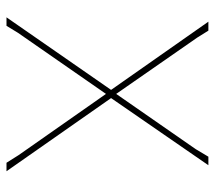

<svg xmlns="http://www.w3.org/2000/svg" viewBox="-56 -622 677 606"><g transform="rotate(90 283.0 -318.5)"><path d="M520 0H493.2L469.2 -38.1L275.9 -314L83 -36.1L61 0H34.2L263.2 -330.1L47.9 -637.2H76.2L98.1 -602.1L275.9 -346.2L450.2 -597.2L474.1 -637.2H501L289.1 -330.1Z"/></g></svg>

Font: Datalegreya
Style: Dot
Weight: 700
Designer: Figs Lab
Foundry: Figs Lab
Version: Version 1.002;PS 001.002;hotconv 1.0.70;makeotf.lib2.5.58329